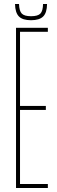

<svg xmlns="http://www.w3.org/2000/svg" viewBox="-20 -939 284 959"><path d="M60 0V-800H219V-780H80V-410H209V-390H80V-20H219V0ZM135 -838Q93 -838 74.5 -856.8Q56 -875.5 55 -919H75Q76 -884.5 88.8 -871.2Q101.5 -858 135 -858Q169 -858 181.8 -871.2Q194.5 -884.5 195 -919H215Q214.5 -875.5 195.8 -856.8Q177 -838 135 -838Z"/></svg>

Font: Big Shoulders Thin
Style: Regular
Weight: 100
Designer: Patric King
Foundry: XO Type Co
Version: Version 2.002